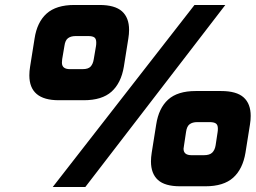

<svg xmlns="http://www.w3.org/2000/svg" viewBox="-20 -752 1028 772"><path d="M98 -449Q98 -466 101 -484L119 -597Q129 -663 167.5 -697.5Q206 -732 279 -732H380Q442 -732 470.5 -706.5Q499 -681 499 -632Q499 -615 496 -597L478 -484Q467 -418 428.5 -383.5Q390 -349 317 -349H216Q98 -349 98 -449ZM762 -732H886L323 0H192ZM312 -474Q335 -474 344.5 -484.5Q354 -495 357 -514L366 -567Q367 -572 367 -581Q367 -596 359.5 -601.5Q352 -607 335 -607H284Q265 -607 253.5 -598.5Q242 -590 239 -567L230 -514L229 -500Q229 -474 261 -474ZM587 -103Q587 -119 590 -138L608 -251Q618 -317 656 -351.5Q694 -386 767 -386H869Q931 -386 959.5 -360.5Q988 -335 988 -286Q988 -269 985 -251L967 -138Q956 -72 917.5 -37.5Q879 -3 806 -3H704Q643 -3 615 -28.5Q587 -54 587 -103ZM800 -128Q823 -128 833.5 -138.5Q844 -149 847 -168L855 -221Q856 -226 856 -235Q856 -250 848 -255.5Q840 -261 823 -261H773Q754 -261 742.5 -252.5Q731 -244 728 -221L720 -168Q718 -158 718 -154Q718 -128 750 -128Z"/></svg>

Font: Exo Black
Style: Italic
Weight: 900
Italic angle: -9°
Designer: Natanael Gama
Foundry: Natanael Gama
Version: Version 1.500; ttfautohint (v1.6)